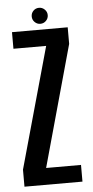

<svg xmlns="http://www.w3.org/2000/svg" viewBox="-55 -803 405 836"><g transform="rotate(-5 148.0 -385.0)"><path d="M17.5 0V-74.5L165 -602.5H22V-675H265.5V-602.5L118.5 -73H271V0ZM148.5 -700.5Q134 -700.5 123.8 -710.8Q113.5 -721 113.5 -735.5Q113.5 -750 123.5 -760.2Q133.5 -770.5 148.5 -770.5Q162.5 -770.5 173 -760.2Q183.5 -750 183.5 -735.5Q183.5 -721 173.2 -710.8Q163 -700.5 148.5 -700.5Z"/></g></svg>

Font: Anybody Condensed Medium
Style: Regular
Weight: 500
Width: 3
Designer: Tyler Finck
Foundry: Etcetera Type Company
Version: Version 1.010; ttfautohint (v1.8.3) -l 8 -r 50 -G 200 -x 14 